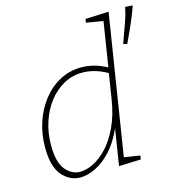

<svg xmlns="http://www.w3.org/2000/svg" viewBox="-113 -866 896 971"><g transform="rotate(-15 334.5 -380.5)"><path d="M190 7Q134 7 94.5 -39Q55 -85 55 -185Q55 -256 76 -318Q97 -380 135 -428Q173 -476 224.5 -503Q276 -530 336 -530Q367 -530 399.5 -522Q432 -514 469 -494L506 -727L418 -742L421 -761L543 -766L427 -35L510 -22L507 -2L392 2L422 -188Q392 -120 352 -77Q312 -34 269.5 -13.5Q227 7 190 7ZM196 -21Q228 -21 265.5 -39.5Q303 -58 338.5 -96Q374 -134 402 -193Q430 -252 443 -333L464 -466Q430 -485 398 -494Q366 -503 335 -503Q281 -503 236 -478Q191 -453 157.5 -409.5Q124 -366 105.5 -309Q87 -252 87 -188Q87 -100 119 -60.5Q151 -21 196 -21ZM592 -584 572 -589Q592 -644 608 -689Q624 -734 630 -768L669 -765Q659 -734 639.5 -688.5Q620 -643 592 -584Z"/></g></svg>

Font: Bitter ExtraLight
Style: Italic
Weight: 200
Italic angle: -9°
Designer: Sol Matas, and Bitter project Authors
Foundry: Sol Matas
Version: Version 2.001